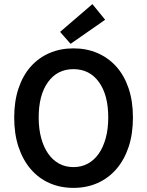

<svg xmlns="http://www.w3.org/2000/svg" viewBox="-20 -901 714 933"><path d="M337 12Q273 12 220 -11.5Q167 -35 129 -79.5Q91 -124 70 -187Q49 -250 49 -330Q49 -409 70 -471.5Q91 -534 129 -577Q167 -620 220 -643Q273 -666 337 -666Q401 -666 454 -643Q507 -620 545.5 -577Q584 -534 605 -471.5Q626 -409 626 -330Q626 -250 605 -187Q584 -124 545.5 -79.5Q507 -35 454 -11.5Q401 12 337 12ZM337 -89Q376 -89 407 -106Q438 -123 460 -154.5Q482 -186 494 -230.5Q506 -275 506 -330Q506 -440 460.5 -502.5Q415 -565 337 -565Q259 -565 213.5 -502.5Q168 -440 168 -330Q168 -275 180 -230.5Q192 -186 214 -154.5Q236 -123 267 -106Q298 -89 337 -89ZM323 -688 272 -746 429 -881 491 -805Z"/></svg>

Font: Giro Semibold
Style: Regular
Weight: 600
Designer: Paul D. Hunt
Foundry: Adobe Systems Incorporated
Version: Version 1.000;PS 1.0;hotconv 1.0.88;makeotf.lib2.5.647800